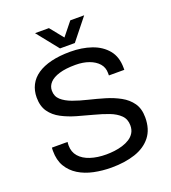

<svg xmlns="http://www.w3.org/2000/svg" viewBox="-156 -982 985 1108"><g transform="rotate(-20 336.5 -428.0)"><path d="M338.4 12Q282.4 12 230.6 1.1Q178.8 -9.8 138.8 -34.4Q98.8 -59.1 75.6 -98.1Q52.4 -137.2 52.4 -193.9Q52.4 -199.5 52.6 -204.3Q52.9 -209.2 53.4 -214H149.4Q149 -210.6 148.5 -204.2Q148 -197.8 148 -192.9Q148 -152.5 172 -124.9Q196.1 -97.3 238.7 -83.4Q281.4 -69.5 335.5 -69.5Q359.3 -69.5 385.5 -72.6Q411.6 -75.7 436.1 -83.2Q460.6 -90.7 480.2 -103.2Q499.8 -115.8 511.2 -134.6Q522.7 -153.3 522.7 -179.8Q522.7 -218.3 498.3 -242.5Q473.9 -266.6 433.4 -282Q392.8 -297.3 344.6 -309.8Q296.3 -322.2 247.8 -336.3Q199.2 -350.3 158.7 -371.7Q118.1 -393 93.7 -427.6Q69.4 -462.3 69.4 -515.4Q69.4 -557.8 86.9 -592Q104.4 -626.2 138.9 -649.7Q173.4 -673.2 224.1 -685.6Q274.8 -698 341.1 -698Q412.8 -698 471.3 -677.7Q529.7 -657.4 564.6 -615Q599.5 -572.7 599.5 -505V-493H504.9V-508Q504.9 -542.1 484 -566Q463.1 -589.9 426.7 -603.2Q390.4 -616.5 343.8 -616.5Q283.6 -616.5 244.1 -604.5Q204.5 -592.6 185 -571.5Q165.4 -550.4 165.4 -522.7Q165.4 -487.3 189.8 -465.4Q214.2 -443.5 254.8 -428.6Q295.3 -413.8 344.1 -402.1Q392.8 -390.4 441.1 -376.1Q489.4 -361.8 529.9 -339.5Q570.5 -317.2 594.9 -282.4Q619.2 -247.6 619.2 -194.1Q619.2 -121.2 583.1 -75.6Q547 -30 483.8 -9Q420.6 12 338.4 12ZM187.6 -868H272.9L360.6 -759.4L316.6 -758.9L404.2 -868H489.5L384.1 -736H293.1Z"/></g></svg>

Font: Archivo Variable SemiBold
Style: Regular
Weight: 600
Designer: Hector Gatti
Foundry: Omnibus-Type
Version: Version 2.001